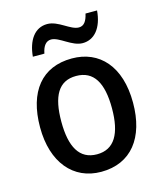

<svg xmlns="http://www.w3.org/2000/svg" viewBox="-112 -915 777 916"><g transform="rotate(-15 276.5 -457.5)"><path d="M101 -698H158C165 -735 181 -755 206 -755C246 -755 295 -699 348 -699C406 -699 447 -747 454 -832H397C389 -796 375 -776 350 -776C308 -776 262 -831 207 -831C144 -831 108 -776 101 -698ZM506 -363C506 -543 414 -642 278 -642C130 -642 47 -540 47 -363C47 -190 137 -83 275 -83C423 -83 506 -190 506 -363ZM152 -363C152 -489 189 -556 276 -556C363 -556 402 -489 402 -363C402 -238 363 -169 277 -169C190 -169 152 -239 152 -363Z"/></g></svg>

Font: Noto Sans Kannada UI SemiCondensed Medium
Style: Regular
Weight: 500
Width: 4
Designer: Jelle Bosma - Monotype Design Team
Foundry: Monotype Imaging Inc.
Version: Version 2.005